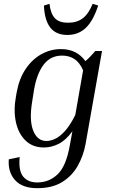

<svg xmlns="http://www.w3.org/2000/svg" viewBox="-20 -762 604 1005"><path d="M428 -9Q417 52 387.5 105Q358 158 306 190.5Q254 223 175 223Q97 223 59 181Q21 139 26 72L83 60Q76 132 101.5 162.5Q127 193 175 193Q237 193 281.5 150.5Q326 108 345 1L359 -75Q325 -28 287 -9Q249 10 210 10Q151 10 113.5 -26.5Q76 -63 63 -124Q50 -185 64 -260L68 -282Q81 -352 115 -402Q149 -452 197 -478.5Q245 -505 299 -505Q342 -505 374 -488.5Q406 -472 427 -442Q440 -453 453 -466.5Q466 -480 479 -495H514ZM149 -234Q132 -134 153.5 -79Q175 -24 223 -24Q243 -24 267 -34.5Q291 -45 318.5 -74.5Q346 -104 374 -160L415 -394Q397 -435 369.5 -453Q342 -471 305 -471Q244 -471 208 -423Q172 -375 158 -291ZM336 -643Q383 -643 413.5 -666.5Q444 -690 465 -742L494 -733Q467 -651 428 -615Q389 -579 333 -579Q273 -579 243 -618Q213 -657 210 -733L239 -742Q245 -690 267.5 -666.5Q290 -643 336 -643Z"/></svg>

Font: Inria Serif
Style: Italic
Weight: 400
Italic angle: -10°
Designer: Black Foundry Team
Foundry: Black Foundry
Version: Version 1.000; ttfautohint (v1.8.3)